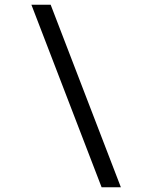

<svg xmlns="http://www.w3.org/2000/svg" viewBox="-20 -731 640 812"><path d="M112.8 -710.9 409.7 61H491.2L194.3 -710.9Z"/></svg>

Font: Roboto Mono
Style: Regular
Weight: 400
Monospace: yes
Designer: Google
Version: Version 3.000